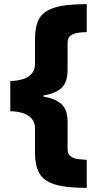

<svg xmlns="http://www.w3.org/2000/svg" viewBox="-20 -744 473 932"><path d="M401 168Q299 168 244.5 150.5Q190 133 170 95.5Q150 58 150 0V-121Q150 -151 132.5 -169.5Q115 -188 87.5 -196Q60 -204 30 -204V-351Q61 -351 88.5 -359Q116 -367 133 -385.5Q150 -404 150 -434V-558Q150 -615 169.5 -652Q189 -689 243 -706.5Q297 -724 401 -724V-588Q381 -588 359.5 -585Q338 -582 323 -571.5Q308 -561 308 -536V-404Q308 -343 277.5 -316Q247 -289 191 -281V-275Q248 -266 278 -239Q308 -212 308 -155V-20Q308 4 323 15Q338 26 360 28.5Q382 31 401 32Z"/></svg>

Font: Noto Sans Gujarati UI Black
Style: Regular
Weight: 900
Designer: Jelle Bosma - Monotype Design Team, Universal Thirst
Foundry: Monotype Imaging Inc.
Version: Version 2.106; ttfautohint (v1.8.4.7-5d5b)